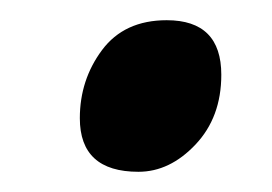

<svg xmlns="http://www.w3.org/2000/svg" viewBox="-20 -448 269 190"><path d="M199 -374Q199 -428 145 -428Q103 -428 81 -398.5Q59 -369 59 -331Q59 -278 117 -278Q148 -278 173.5 -305Q199 -332 199 -374Z"/></svg>

Font: Noto Sans Display Condensed
Style: Bold Italic
Weight: 700
Width: 3
Designer: Monotype Design team
Foundry: Monotype Imaging Inc.
Version: 1.000